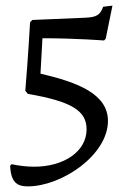

<svg xmlns="http://www.w3.org/2000/svg" viewBox="-20 -558 470 683"><path d="M79 105C199 105 364 -6 364 -128C364 -223 258 -265 124 -296L131 -422C247 -422 350 -414 350 -414L356 -420L380 -538L347 -534C336 -504 323 -497 284 -495L95 -487L87 -479C87 -479 80 -353 70 -235L79 -224C237 -197 288 -163 288 -98C288 -19 207 35 102 35C76 35 49 32 21 26L16 32C19 91 41 105 79 105Z"/></svg>

Font: Alegreya SC
Style: Regular
Weight: 400
Designer: Juan Pablo del Peral
Foundry: Huerta Tipografica
Version: Version 2.007;PS 002.007;hotconv 1.0.88;makeotf.lib2.5.64775